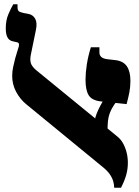

<svg xmlns="http://www.w3.org/2000/svg" viewBox="-20 -868 652 898"><path d="M514 10Q514 -3 510 -18.5Q506 -34 494.5 -51.5Q483 -69 458 -89L102 -381Q74 -404 55.5 -438.5Q37 -473 37 -513Q37 -533 41.5 -554.5Q46 -576 51.5 -596.5Q57 -617 62 -631.5Q67 -646 68 -651Q70 -660 68 -664.5Q66 -669 61 -670L39 -675Q22 -679 14.5 -694Q7 -709 7 -735Q7 -773 19 -801Q31 -829 42 -848H62V-835Q62 -822 67 -816.5Q72 -811 91 -807L113 -803Q134 -799 144.5 -780.5Q155 -762 148 -728L124 -611Q120 -592 123.5 -575.5Q127 -559 149 -540L527 -231Q544 -218 555 -198.5Q566 -179 572 -155.5Q578 -132 578 -106Q578 -78 570.5 -50.5Q563 -23 546 10ZM483 -260 425 -309Q425 -319 432 -336.5Q439 -354 449.5 -374Q460 -394 471 -410L505 -459L557 -439L514 -378Q501 -359 494 -340.5Q487 -322 485 -302.5Q483 -283 483 -260ZM572 -381 449 -394Q409 -399 394.5 -423Q380 -447 380 -495Q380 -527 386 -566Q392 -605 405 -647H445V-622Q445 -609 454.5 -601Q464 -593 483 -591L518 -587Q556 -583 573 -558.5Q590 -534 590 -490Q590 -462 585 -436Q580 -410 572 -381Z"/></svg>

Font: Noto Serif Hebrew Black
Style: Regular
Weight: 900
Version: Version 2.003